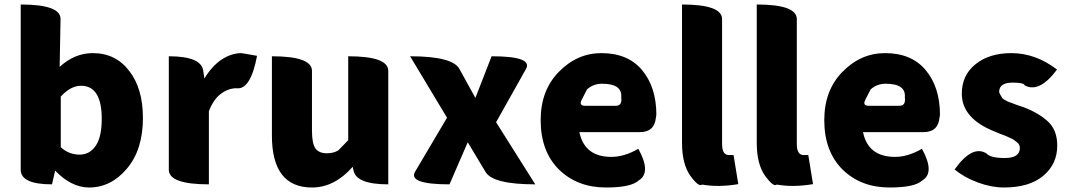

<svg xmlns="http://www.w3.org/2000/svg" viewBox="-20 -819 4748 853"><path d="M376 14Q297 14 225 -61L211 0Q72 0 72 -65V-799Q250 -799 249 -734L245 -522Q312 -583 392 -583Q494 -583 554 -504Q615 -426 615 -295Q615 -154 544 -70Q473 14 376 14ZM334 -132Q378 -132 405 -171Q432 -210 432 -291Q432 -438 340 -438Q294 -438 250 -390V-165Q286 -132 334 -132Z M908 0Q730 0 730 -65V-569Q875 -569 883 -504L888 -470Q921 -525 964 -554Q1008 -583 1053 -583L1122 -571Q1093 -418 1030 -427Q995 -427 961 -402Q928 -377 908 -325V0Z M1366 14Q1188 14 1188 -217V-569Q1366 -569 1366 -504V-239Q1366 -182 1381 -160Q1397 -138 1432 -138Q1462 -138 1483 -151L1527 -196V-569Q1705 -569 1705 -504V0Q1560 0 1550 -64L1547 -78Q1466 14 1366 14Z M1977 0Q1792 0 1824 -56L1966 -296L1802 -569Q1993 -569 2022 -511L2092 -384L2164 -569Q2348 -569 2317 -513L2184 -276L2358 0Q2167 0 2136 -57L2058 -187L1977 0Z M2672 14Q2545 14 2463 -66Q2382 -147 2382 -285Q2382 -418 2463 -500Q2544 -583 2652 -583Q2770 -583 2833 -507Q2896 -431 2896 -309L2894 -297Q2888 -232 2823 -232H2554Q2577 -122 2696 -122Q2754 -122 2816 -158Q2875 -51 2817 -17Q2784 14 2672 14ZM2564 -375Q2551 -349 2580 -349H2716Q2745 -349 2740 -387Q2745 -447 2655 -447Q2616 -447 2588 -422Z M3260 -1Q3172 14 3099 1Q3085 14 3047 -38Q3010 -90 3010 -185V-799Q3188 -799 3188 -734V-179Q3188 -130 3219 -130H3239L3260 -1Z M3592 -1Q3504 14 3431 1Q3417 14 3379 -38Q3342 -90 3342 -185V-799Q3520 -799 3520 -734V-179Q3520 -130 3551 -130H3571L3592 -1Z M3932 14Q3805 14 3723 -66Q3642 -147 3642 -285Q3642 -418 3723 -500Q3804 -583 3912 -583Q4030 -583 4093 -507Q4156 -431 4156 -309L4154 -297Q4148 -232 4083 -232H3814Q3837 -122 3956 -122Q4014 -122 4076 -158Q4135 -51 4077 -17Q4044 14 3932 14ZM3824 -375Q3811 -349 3840 -349H3976Q4005 -349 4000 -387Q4005 -447 3915 -447Q3876 -447 3848 -422Z M4440 14Q4385 14 4325 -8Q4265 -30 4221 -66Q4300 -177 4363 -137Q4380 -117 4444 -117Q4511 -117 4511 -162Q4511 -169 4508 -175Q4505 -182 4498 -187Q4491 -193 4485 -197Q4479 -202 4466 -207Q4454 -213 4446 -216Q4439 -219 4422 -225Q4405 -232 4398 -235Q4253 -293 4253 -403Q4253 -484 4313 -533Q4374 -583 4473 -583Q4581 -583 4676 -510Q4597 -404 4532 -440Q4529 -452 4479 -452Q4419 -452 4419 -411Q4419 -405 4433 -383Q4437 -379 4444 -375Q4452 -371 4457 -368Q4463 -366 4473 -362Q4483 -358 4489 -356Q4495 -354 4508 -349Q4521 -345 4527 -343Q4595 -317 4636 -279Q4677 -241 4677 -172Q4677 -90 4615 -38Q4553 14 4440 14Z"/></svg>

Font: Swei Half Moon CJK SC
Style: Black
Weight: 900
Version: Version 2.071